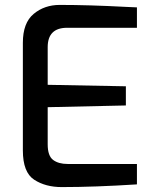

<svg xmlns="http://www.w3.org/2000/svg" viewBox="-20 -757 630 781"><path d="M73 -145V-583Q73 -664 117 -700.5Q161 -737 223 -737Q342 -737 492 -729L537 -727V-644H253Q174 -644 174 -565V-412L492 -406V-328L174 -321V-170Q174 -123 196 -106.5Q218 -90 255 -90H537V-7Q365 4 231 4Q165 4 119 -26Q73 -56 73 -145Z"/></svg>

Font: Exo Medium
Style: Regular
Weight: 500
Designer: Natanael Gama
Foundry: Natanael Gama
Version: Version 1.500; ttfautohint (v1.6)